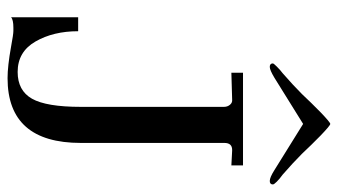

<svg xmlns="http://www.w3.org/2000/svg" viewBox="-208 -654 872 495"><g transform="rotate(90 227.5 -406.0)"><path d="M181 10Q150 10 100 1Q68 -5 59 -5H51Q30 -5 24 1V-172H60Q60 -108 86.5 -62Q113 -16 165 -16Q213 -16 234 -53Q255 -90 255 -179V-548Q255 -557 249.5 -563.5Q244 -570 236 -569L167 -567V-597H406V-567L368 -569H366Q348 -569 348 -549V-179Q348 10 181 10ZM152 -666Q143 -666 143 -674Q143 -676 151 -684Q161 -694 168 -699Q199 -726 222 -749L245 -773L269 -797Q295 -822 299 -822Q303 -822 329 -797L353 -773L376 -749Q399 -726 430 -699Q440 -692 448 -684Q455 -677 455 -674Q455 -666 446 -666Q437 -666 418 -678L299 -752L180 -678Q160 -666 152 -666Z"/></g></svg>

Font: UnnaRegular
Style: Regular
Weight: 400
Designer: Jorge de Buen Unna
Foundry: Omnibus-Type
Version: Version 2.008;hotconv 1.0.109;makeotfexe 2.5.65596